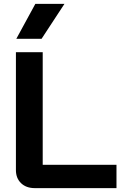

<svg xmlns="http://www.w3.org/2000/svg" viewBox="-20 -969 628 989"><path d="M62 -93V-700H200V-120H580V0H159Q115 0 88.5 -25.5Q62 -51 62 -93ZM162 -949H312L194 -769H64Z"/></svg>

Font: Stavian Bold
Style: Bold
Weight: 700
Version: Version 1.000; ttfautohint (v1.6)